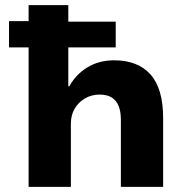

<svg xmlns="http://www.w3.org/2000/svg" viewBox="-20 -725 733 745"><path d="M91 0V-541H15V-643H91V-705H245V-641H429V-541H245V-390H249Q274 -436 319 -463.5Q364 -491 423 -491Q515 -491 564 -436Q613 -381 613 -267V0H449V-260Q449 -293 440 -314.5Q431 -336 413 -347Q395 -358 366 -358Q335 -358 309.5 -343Q284 -328 269.5 -303Q255 -278 255 -245V0Z"/></svg>

Font: Nunito Sans 7pt ExtraBold
Style: Regular
Weight: 800
Designer: Vernon Adams
Foundry: Vernon Adams
Version: Version 3.101;gftools[0.9.27]